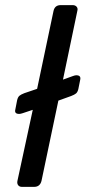

<svg xmlns="http://www.w3.org/2000/svg" viewBox="-20 -730 334 750"><path d="M66 0Q56 0 51 -6.5Q46 -13 48 -23L108 -301L69 -288Q60 -285 55 -285Q35 -285 40 -303L47 -339Q50 -351 56 -356Q62 -361 75 -366L125 -383L189 -687Q194 -710 217 -710H264Q274 -710 279.5 -703.5Q285 -697 282 -687L226 -419L265 -433Q273 -436 278 -436Q298 -436 293 -417L286 -382Q283 -370 277 -365Q271 -360 258 -355L208 -337L142 -23Q136 0 113 0Z"/></svg>

Font: Lubike
Style: Italic
Weight: 400
Italic angle: -12°
Foundry: Honoka55
Version: Version 1.000;July 22, 2022;FontCreator 14.0.0.2862 64-bit